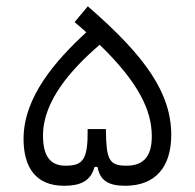

<svg xmlns="http://www.w3.org/2000/svg" viewBox="-20 -595 626 617"><path d="M186 2C237.8 2 271.5 -12.7 283.7 -58.6H293.5C300.8 -16.6 326.2 2 382.3 2C480 2 530.3 -59.1 530.3 -161.1C530.3 -293.5 450.7 -411.6 262.2 -574.7L219.7 -523.9C232.9 -512.7 245.6 -502 257.3 -491.2C159.7 -401.4 55.7 -283.7 55.7 -148.9C55.7 -57.6 94.7 2 186 2ZM300.3 -451.2C427.2 -328.1 466.8 -239.7 467.8 -159.7C468.8 -83.5 433.1 -62.5 385.7 -62.5C329.1 -62.5 321.3 -84 320.3 -180.2H261.7C262.7 -82 247.1 -62.5 190.4 -62.5C143.1 -62.5 118.2 -91.3 118.2 -159.7C118.2 -270.5 208.5 -372.1 300.3 -451.2Z"/></svg>

Font: Cascadia Code PL Light
Style: Regular
Weight: 300
Monospace: yes
Designer: Aaron Bell
Foundry: Saja Typeworks
Version: Version 2404.023